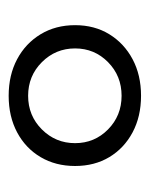

<svg xmlns="http://www.w3.org/2000/svg" viewBox="30 -776 353 454"><g transform="rotate(90 207.0 -549.5)"><path d="M207 -393Q158 -393 120.5 -413Q83 -433 61.5 -468.5Q40 -504 40 -550Q40 -596 61.5 -631Q83 -666 120.5 -686Q158 -706 207 -706Q256 -706 293.5 -686Q331 -666 352 -631Q373 -596 373 -550Q373 -504 352 -468.5Q331 -433 293.5 -413Q256 -393 207 -393ZM207 -439Q254 -439 286.5 -471.5Q319 -504 319 -550Q319 -596 286.5 -628Q254 -660 207 -660Q160 -660 127.5 -628Q95 -596 95 -550Q95 -504 127.5 -471.5Q160 -439 207 -439Z"/></g></svg>

Font: Platypi Light Medium
Style: Regular
Weight: 500
Version: Version 1.200